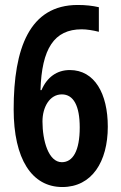

<svg xmlns="http://www.w3.org/2000/svg" viewBox="-20 -743 489 773"><path d="M35 -303C35 -103 108 10 231 10C350 10 414 -92 414 -233C414 -366 361 -461 261 -461C209 -461 169 -432 147 -380H143C148 -547 198 -625 309 -625C329 -625 354 -621 378 -615V-714C352 -720 324 -723 293 -723C99 -723 35 -549 35 -303ZM229 -90C175 -90 151 -177 151 -254C151 -312 180 -363 229 -363C276 -363 301 -317 301 -230C301 -135 273 -90 229 -90Z"/></svg>

Font: Noto Sans Gujarati ExtraCondensed SemiBold
Style: Regular
Weight: 600
Width: 2
Designer: Jelle Bosma - Monotype Design Team, Universal Thirst
Foundry: Monotype Imaging Inc.
Version: Version 2.106